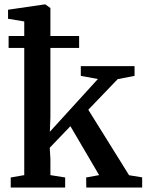

<svg xmlns="http://www.w3.org/2000/svg" viewBox="-20 -839 656 859"><path d="M28 0V-45L88.5 -55.5V-743L16 -755V-795.5L177.5 -819H183.5L205.5 -803V-314.5L203 -249.5L418 -485.5L341.5 -499.5V-543H582V-499.5L506.5 -485L375 -348L557.5 -55L616 -45.5V0H366L365.5 -45L423.5 -55.5L295 -274.5L202.5 -178L205.5 -129V-55.5L271.5 -45V0ZM18.5 -678H334V-624.5H18.5Z"/></svg>

Font: Merriweather 48pt SemiBold
Style: Regular
Weight: 600
Version: Version 2.100